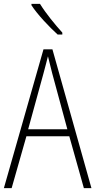

<svg xmlns="http://www.w3.org/2000/svg" viewBox="-20 -969 491 989"><path d="M186 -949H142V-942C173 -894 234 -830 277 -791H301V-801C263 -843 217 -899 186 -949ZM412 0H451L250 -715H204L0 0H40L116 -267H337ZM249 -591 327 -303H125L204 -591C212 -623 220 -649 227 -679C234 -649 242 -621 249 -591Z"/></svg>

Font: Noto Sans Tamil Condensed ExtraLight
Style: Regular
Weight: 200
Width: 3
Designer: Jelle Bosma - Monotype Design Team
Foundry: Monotype Imaging Inc.
Version: Version 2.004